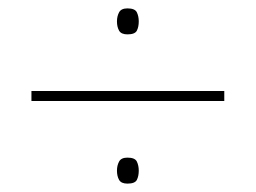

<svg xmlns="http://www.w3.org/2000/svg" viewBox="-20 -582 610 458"><path d="M55 -341V-365H515V-341ZM284 -144Q269 -144 264 -153Q259 -162 259 -175Q259 -187 264 -196.5Q269 -206 284 -206Q302 -206 306.5 -196.5Q311 -187 311 -175Q311 -162 306.5 -153Q302 -144 284 -144ZM284 -500Q269 -500 264 -509Q259 -518 259 -531Q259 -543 264 -552.5Q269 -562 284 -562Q302 -562 306.5 -552.5Q311 -543 311 -531Q311 -518 306.5 -509Q302 -500 284 -500Z"/></svg>

Font: Noto Sans Thai Thin
Style: Regular
Weight: 250
Designer: Monotype Design Team
Foundry: Monotype Imaging Inc.
Version: Version 2.001